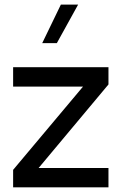

<svg xmlns="http://www.w3.org/2000/svg" viewBox="-20 -801 521 821"><path d="M160.6 -616.7H223.1L314 -781.2H240.2ZM335 -430.7 36.1 -74.7V0H443.8V-82.5H145L443.8 -439.9V-513.7H36.1V-430.7Z"/></svg>

Font: Estedad Medium
Style: Regular
Weight: 500
Designer: Amin Abedi
Version: Version 7.3